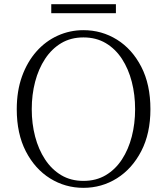

<svg xmlns="http://www.w3.org/2000/svg" viewBox="-20 -883 799 918"><path d="M225.1 -819.8V-862.8H534.2V-819.8ZM378.9 15.1Q292 15.1 219.5 -30Q147 -75.2 103.5 -159.4Q60.1 -243.7 60.1 -360.8Q60.1 -448.2 85.2 -517.8Q110.4 -587.4 154.3 -637Q198.2 -686.5 256.1 -712.6Q314 -738.8 378.9 -738.8Q466.3 -738.8 539.1 -693.6Q611.8 -648.4 655.5 -563.7Q699.2 -479 699.2 -360.8Q699.2 -245.1 655.5 -160.6Q611.8 -76.2 539.1 -30.5Q466.3 15.1 378.9 15.1ZM378.9 -18.1Q439.5 -18.1 485.6 -45.4Q531.7 -72.8 563 -120.6Q594.2 -168.5 610.1 -230.2Q626 -292 626 -360.8Q626 -430.2 610.1 -491.9Q594.2 -553.7 563 -601.6Q531.7 -649.4 485.6 -676.8Q439.5 -704.1 378.9 -704.1Q318.8 -704.1 272.9 -676.8Q227.1 -649.4 195.6 -601.6Q164.1 -553.7 147.9 -491.9Q131.8 -430.2 131.8 -360.8Q131.8 -292 147.9 -230.2Q164.1 -168.5 195.6 -120.6Q227.1 -72.8 272.9 -45.4Q318.8 -18.1 378.9 -18.1Z"/></svg>

Font: Source Han Serif TW ExtraLight
Style: Regular
Weight: 250
Designer: Ryoko NISHIZUKA Ë•øÂ°öÊ∂ºÂ≠ê (kana & ideographs); Frank Grie√ühammer (Latin, Greek & Cyrillic); Wenlong ZHANG Âº†ÊñáÈæô 
Foundry: Adobe
Version: Version 2.003;hotconv 1.1.1;makeotfexe 2.6.0